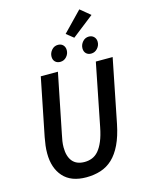

<svg xmlns="http://www.w3.org/2000/svg" viewBox="-144 -1072 887 1169"><g transform="rotate(-15 300.0 -487.5)"><path d="M252 12Q156 12 107 -43Q58 -98 58 -190Q58 -216 61 -239.5Q64 -263 69 -290L142 -654H250L175 -281Q170 -259 167 -239Q164 -219 164 -200Q164 -143 189.5 -112Q215 -81 266 -81Q291 -81 313.5 -90Q336 -99 354 -120Q372 -141 386.5 -175.5Q401 -210 411 -261L489 -654H595L515 -253Q500 -179 475.5 -128Q451 -77 418 -46Q385 -15 343 -1.5Q301 12 252 12ZM280 -708Q260 -708 248 -720Q236 -732 236 -752Q236 -775 252 -793.5Q268 -812 292 -812Q312 -812 324 -799.5Q336 -787 336 -767Q336 -744 320 -726Q304 -708 280 -708ZM475 -708Q455 -708 443 -720Q431 -732 431 -752Q431 -775 447 -793.5Q463 -812 487 -812Q506 -812 518.5 -799.5Q531 -787 531 -767Q531 -744 514.5 -726Q498 -708 475 -708ZM400 -828 355 -864 474 -987 537 -935Z"/></g></svg>

Font: Source Code Pro Semibold
Style: Italic
Weight: 600
Italic angle: -11°
Monospace: yes
Designer: Paul D. Hunt, Teo Tuominen
Foundry: Adobe Systems Incorporated
Version: Version 1.050;PS 1.000;hotconv 16.6.51;makeotf.lib2.5.65220